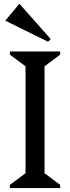

<svg xmlns="http://www.w3.org/2000/svg" viewBox="-20 -950 354 970"><path d="M30 0V-16L109 -75V-615L30 -674V-690H284V-674L205 -615V-75L284 -16V0ZM223 -739 8 -845V-847L77 -930H79L236 -753Z"/></svg>

Font: Platypi Light Light
Style: Regular
Weight: 300
Version: Version 1.200